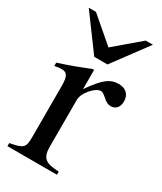

<svg xmlns="http://www.w3.org/2000/svg" viewBox="-173 -740 682 806"><g transform="rotate(30 167.5 -337.0)"><path d="M160 -458 155 -460C102 -439 66 -425 7 -406V-390C21 -393 30 -394 42 -394C67 -394 76 -378 76 -334V-84C76 -34 69 -27 5 -15V0H245V-15C177 -18 160 -33 160 -90V-315C160 -347 202 -397 230 -397C236 -397 245 -392 256 -382C272 -367 283 -362 296 -362C320 -362 335 -379 335 -407C335 -440 314 -460 280 -460C238 -460 210 -438 160 -366ZM321 -674H286L165 -571L45 -674H10L133 -507H197Z"/></g></svg>

Font: XITS
Style: Regular
Weight: 400
Designer: MicroPress Inc., with final additions and corrections provided by Coen Hoffman, Elsevier (retired)
Version: Version 1.302